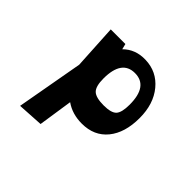

<svg xmlns="http://www.w3.org/2000/svg" viewBox="-181 -819 1300 1300"><g transform="rotate(45 468.5 -169.5)"><path d="M375 -16 338 230 153 241 239 -239 221 -559H361L371 -519Q435 -583 533 -580Q644 -577 714 -492Q784 -407 784 -273Q784 -132 717.5 -50.5Q651 31 533 31Q442 31 375 -16ZM672 -289Q672 -466 546 -466Q421 -466 421 -289Q421 -214 448.5 -187.5Q476 -161 551 -161Q623 -161 647.5 -187.5Q672 -214 672 -289Z"/></g></svg>

Font: OpenDyslexic
Style: Bold
Weight: 800
Designer: Abbie Gonzalez
Version: Version 0.920;hotconv 1.0.109;makeotfexe 2.5.65596